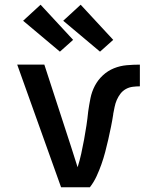

<svg xmlns="http://www.w3.org/2000/svg" viewBox="-20 -794 640 814"><path d="M239 0 53 -520H168L281 -173Q288 -151 295 -129Q302 -107 309 -85Q318 -113 324.5 -143Q331 -173 336.5 -202.5Q342 -232 346.5 -262Q351 -292 354 -322Q358 -350 363.5 -377.5Q369 -405 382 -430Q395 -455 416 -474.5Q437 -494 463 -504.5Q489 -515 517 -517.5Q545 -520 573 -520V-428Q558 -428 542.5 -426Q527 -424 513.5 -416.5Q500 -409 490.5 -396.5Q481 -384 475 -370Q469 -356 466 -341Q463 -326 460 -311V-309Q456 -283 450.5 -256Q445 -229 439 -202.5Q433 -176 426 -149.5Q419 -123 410 -97.5Q401 -72 389.5 -47Q378 -22 361 0ZM404 -575 248 -706 322 -774 460 -625ZM234 -575 78 -706 152 -774 290 -625Z"/></svg>

Font: Iosevka Custom SmBdEx
Style: Regular
Weight: 600
Width: 7
Monospace: yes
Designer: Belleve Invis
Foundry: Belleve Invis
Version: Version 11.2.4; ttfautohint (v1.8.4)